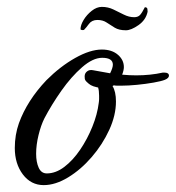

<svg xmlns="http://www.w3.org/2000/svg" viewBox="-20 -529 511 558"><path d="M107 9Q70 9 46.5 -22Q23 -53 23 -99Q23 -137 35 -171Q59 -237 115 -296Q155 -336 198.5 -360.5Q242 -385 276 -385Q305 -385 322.5 -370Q340 -355 340 -334Q340 -325 335 -312Q346 -311 356 -310.5Q366 -310 376 -310Q396 -310 415.5 -312Q435 -314 453 -318H458Q471 -318 471 -309Q471 -302 459 -297Q449 -293 426.5 -289Q404 -285 378.5 -282.5Q353 -280 333 -280Q326 -280 320.5 -280Q315 -280 311 -281L307 -279Q317 -263 317 -234Q317 -194 297.5 -151.5Q278 -109 246.5 -72.5Q215 -36 178 -13.5Q141 9 107 9ZM116 -25Q142 -25 167 -44Q192 -63 213 -94Q234 -125 248.5 -161Q263 -197 267 -230Q268 -236 268 -241.5Q268 -247 268 -251Q268 -266 265 -275H263Q250 -278 244 -281.5Q238 -285 232 -291L231 -292Q227 -296 226.5 -299.5Q226 -303 226 -307Q226 -316 233 -321.5Q240 -327 250 -325L300 -316Q308 -332 308 -341Q308 -361 277 -361Q250 -361 218.5 -333.5Q187 -306 158.5 -265.5Q130 -225 109 -185Q99 -165 92 -136.5Q85 -108 85 -82Q85 -58 92.5 -41.5Q100 -25 116 -25ZM346 -441Q326 -441 313.5 -448.5Q301 -456 290 -463.5Q279 -471 263 -471Q247 -471 238.5 -459.5Q230 -448 224 -442Q220 -441 217 -442Q214 -443 214 -444Q214 -456 223 -471Q232 -486 246.5 -497.5Q261 -509 276 -509Q294 -509 309.5 -501.5Q325 -494 340 -486.5Q355 -479 370 -479Q381 -479 387 -485.5Q393 -492 401 -508Q404 -508 406.5 -506.5Q409 -505 409 -495Q404 -471 382.5 -456Q361 -441 346 -441Z"/></svg>

Font: Birthstone Bounce Medium
Style: Regular
Weight: 500
Designer: Robert E. Leuschke
Foundry: Rob Leuschke
Version: Version 1.010; ttfautohint (v1.8.3)